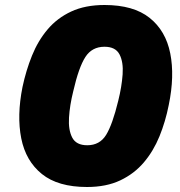

<svg xmlns="http://www.w3.org/2000/svg" viewBox="-20 -736 719 768"><path d="M328 12Q212 12 147.5 -40Q83 -92 65 -182.5Q47 -273 70 -388Q84 -454 108 -513.5Q132 -573 170.5 -618.5Q209 -664 265 -690Q321 -716 398 -716Q514 -716 578.5 -664.5Q643 -613 661 -522.5Q679 -432 655 -316Q642 -250 618 -191Q594 -132 555.5 -86.5Q517 -41 461 -14.5Q405 12 328 12ZM329 -155Q379 -155 404.5 -196.5Q430 -238 453 -333Q467 -389 470.5 -438.5Q474 -488 458 -518.5Q442 -549 398 -549Q348 -549 321.5 -508Q295 -467 273 -371Q259 -315 256 -265.5Q253 -216 269 -185.5Q285 -155 329 -155Z"/></svg>

Font: Prodigy Sans ExtraBold
Style: Italic
Weight: 800
Italic angle: -13°
Designer: Wei Huang
Foundry: Wei Huang
Version: Version 1.003; ttfautohint (v1.8.3)